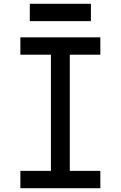

<svg xmlns="http://www.w3.org/2000/svg" viewBox="-20 -998 640 1018"><path d="M250 0V-800H350V0ZM88 0V-92H512V0ZM88 -708V-800H512V-708ZM138 -886V-978H462V-886Z"/></svg>

Font: Victor Mono Thin
Style: Regular
Weight: 100
Monospace: yes
Designer: Rune Bjørnerås
Version: Version 1.561;gftools[0.9.30]